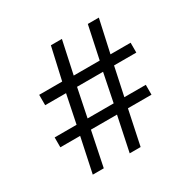

<svg xmlns="http://www.w3.org/2000/svg" viewBox="-154 -843 995 996"><g transform="rotate(-30 344.0 -345.0)"><path d="M125.5 0 169.4 -207H50.8V-266.1H182.1L216.8 -435.5H91.8V-497.6H229.5L272.9 -689.9H338.9L296.9 -494.6H452.6L494.1 -689.9H560.1L517.1 -494.6H637.7V-435.5H504.4L468.3 -266.1H596.7V-207H455.6L412.1 0H346.7L390.1 -207H233.9L191.4 0ZM248 -266.1H404.3L438.5 -435.5H282.7Z"/></g></svg>

Font: HK Grotesk Medium Legacy
Style: Regular
Weight: 500
Designer: Alfredo Marco Pradil
Foundry: Hanken Design Co.
Version: Version 2.022;PS 002.022;hotconv 1.0.88;makeotf.lib2.5.64775